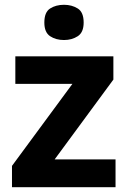

<svg xmlns="http://www.w3.org/2000/svg" viewBox="-20 -781 533 801"><path d="M462 0H30V-89L282 -431H44V-546H453V-449L208 -116H462ZM247 -761Q280 -761 304.5 -745.5Q329 -730 329 -687Q329 -646 304.5 -630Q280 -614 247 -614Q213 -614 189 -630Q165 -646 165 -687Q165 -730 189 -745.5Q213 -761 247 -761Z"/></svg>

Font: Noto Sans Lao Looped
Style: Bold
Weight: 700
Designer: Mark Frömberg, Ben Mitchell
Foundry: The Fontpad Ltd
Version: Version 1.001